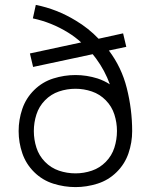

<svg xmlns="http://www.w3.org/2000/svg" viewBox="-20 -755 615 783"><path d="M288 8Q242 8 197.5 -6Q153 -20 119.5 -53Q86 -86 71 -130Q56 -174 56 -220V-221Q56 -267 71 -311Q86 -355 119.5 -388Q153 -421 197.5 -435Q242 -449 288 -449Q333 -449 378 -435Q405 -426 428 -411Q408 -467 372 -516Q365 -525 358 -534L115 -482L102 -537L311 -582Q287 -604 258 -622Q190 -664 114 -680L126 -735Q212 -718 289 -671Q341 -640 382 -597L482 -619L495 -564L424 -549Q476 -480 497 -396Q519 -309 519 -220Q519 -174 504 -130Q489 -86 455.5 -53Q422 -20 377.5 -6Q333 8 288 8ZM288 -48Q322 -48 354.5 -59Q387 -70 411.5 -95Q436 -120 446.5 -153Q457 -186 457 -221Q457 -255 446.5 -288Q436 -321 411.5 -346Q387 -371 354.5 -382Q322 -393 288 -393Q253 -393 220.5 -382Q188 -371 163.5 -346Q139 -321 128.5 -288Q118 -255 118 -221V-220Q118 -186 128.5 -153Q139 -120 163.5 -95Q188 -70 220.5 -59Q253 -48 288 -48Z"/></svg>

Font: Jozsika Light
Style: Regular
Weight: 300
Monospace: yes
Designer: Belleve Invis
Foundry: Belleve Invis
Version: 2.1.0